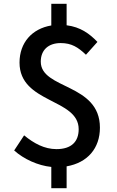

<svg xmlns="http://www.w3.org/2000/svg" viewBox="-20 -860 610 1003"><path d="M489 -641C448 -684 400 -719 328 -728V-840H248V-727C147 -710 82 -637 82 -533C82 -319 391 -347 391 -185C391 -120 353 -81 275 -81C212 -81 157 -111 106 -153L54 -74C104 -29 178 5 248 12V123H328V9C438 -10 502 -86 502 -193C502 -426 193 -392 193 -538C193 -599 233 -635 297 -635C354 -635 388 -613 429 -574Z"/></svg>

Font: Noto Sans CJK KR Medium
Style: Regular
Weight: 500
Designer: Ryoko NISHIZUKA (kana & ideographs); Paul D. Hunt (Latin, Greek & Cyrillic); Wenlong ZHANG (bopomofo); Sandoll Communica
Foundry: Adobe Systems Incorporated
Version: Version 1.004;PS 1.004;hotconv 1.0.82;makeotf.lib2.5.63406